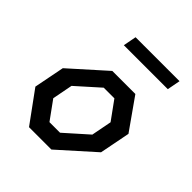

<svg xmlns="http://www.w3.org/2000/svg" viewBox="-197 -873 1013 1013"><g transform="rotate(45 310.0 -366.5)"><path d="M176 0H343L538.5 -175L572 -346L449 -520.5H277L82 -346L48.5 -175ZM158.5 -198.5 180.5 -312.5 307.5 -426H387L462 -322.5L440 -208.5L312.5 -95H233.5ZM224 -659.5H552L566 -733H238Z"/></g></svg>

Font: Monaspace Krypton Medium
Style: Italic
Weight: 500
Italic angle: -11°
Designer: Riley Cran & the Lettermatic Team
Foundry: Lettermatic
Version: Version 1.101 (Monaspace Krypton)